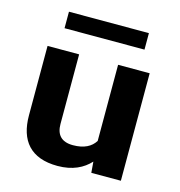

<svg xmlns="http://www.w3.org/2000/svg" viewBox="-107 -806 854 911"><g transform="rotate(15 320.0 -350.5)"><path d="M301.6 -104C245 -104 219.1 -133.7 219.1 -186V-528H64V-187C64 -63.9 123.6 10 256.5 10C330.5 10 381.4 -16.2 416 -54L420.4 0H565.6V-528H410.5V-154C391 -122.7 356.3 -104 301.6 -104ZM512.8 -630V-711H120.1V-630Z"/></g></svg>

Font: Asimov
Style: Wid
Weight: 500
Designer: Google
Version: Version 2.000980; 2014